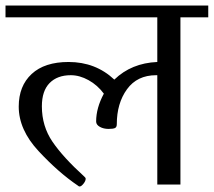

<svg xmlns="http://www.w3.org/2000/svg" viewBox="-33 -670 776 697"><path d="M723 -607H622V0H538V-397H534Q465 -397 428 -346Q391 -295 391 -219Q391 -208 384 -205Q377 -202 361 -202Q343 -202 329.5 -209.5Q316 -217 316 -229Q316 -278 344 -330Q321 -361 288.5 -379Q256 -397 224 -397Q175 -397 147 -368.5Q119 -340 119 -284Q119 -212 157.5 -155.5Q196 -99 273 -29Q278 -25 278 -21Q278 -13 270 -3Q262 7 256 7Q253 7 250 4Q179 -44 107 -121.5Q35 -199 35 -283Q35 -358 82 -401.5Q129 -445 216 -445Q314 -445 382 -381Q444 -441 538 -445V-607H-13V-650H723Z"/></svg>

Font: Kurale
Style: Regular
Weight: 400
Designer: Eduardo Rodriguez Tunni
Foundry: Eduardo Rodriguez Tunni
Version: Version 2.000